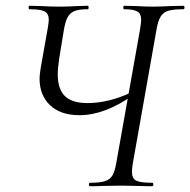

<svg xmlns="http://www.w3.org/2000/svg" viewBox="-20 -645 659 665"><path d="M292 -12Q326 -12 343.5 -17.5Q361 -23 369.5 -37.5Q378 -52 383 -82L465 -543Q469 -569 469 -576Q469 -597 456 -605Q443 -613 410 -613Q407 -613 407 -619Q407 -625 410 -625L451 -624Q487 -622 508 -622Q533 -622 571 -624L615 -625Q619 -625 619 -619Q619 -613 615 -613Q580 -613 562.5 -607.5Q545 -602 536 -587Q527 -572 522 -542L440 -79Q437 -61 437 -50Q437 -27 451.5 -19.5Q466 -12 507 -12Q511 -12 511 -6Q511 0 507 0Q477 0 460 -1L401 -2L334 -1Q319 0 292 0Q288 0 288 -6Q288 -12 292 -12ZM117 -373Q117 -384 121 -410L145 -545Q149 -569 149 -576Q149 -598 134.5 -605.5Q120 -613 82 -613Q79 -613 79 -619Q79 -625 82 -625L122 -624Q156 -622 185 -622Q213 -622 249 -624L284 -625Q287 -625 287 -619Q287 -613 284 -613Q253 -613 237.5 -606.5Q222 -600 214 -585Q206 -570 201 -540L185 -442Q180 -409 180 -388Q180 -337 204.5 -312.5Q229 -288 283 -288Q357 -288 437 -326L443 -317Q344 -246 255 -246Q190 -246 153.5 -280.5Q117 -315 117 -373Z"/></svg>

Font: Cormorant Garamond
Style: Italic
Weight: 400
Italic angle: -10°
Designer: Christian Thalmann (Catharsis Fonts)
Foundry: Catharsis Fonts
Version: Version 4.000